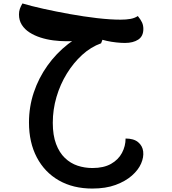

<svg xmlns="http://www.w3.org/2000/svg" viewBox="-20 -620 996 1113"><path d="M515 473Q404 473 321.5 426Q239 379 193.5 292.5Q148 206 148 90Q148 -1 176 -84.5Q204 -168 255 -239.5Q306 -311 374.5 -364.5Q443 -418 526 -450L443 -382L365 -381Q328 -381 289 -386Q250 -391 214.5 -402.5Q179 -414 151 -432Q123 -450 106.5 -476Q90 -502 90 -536Q90 -554 95 -568.5Q100 -583 110 -600Q160 -585 232 -569Q304 -553 384.5 -538.5Q465 -524 542 -515Q619 -506 679 -506Q712 -506 736.5 -510.5Q761 -515 779 -527Q796 -506 803.5 -489.5Q811 -473 811 -452Q811 -410 781.5 -390.5Q752 -371 704 -371Q683 -371 654.5 -374Q626 -377 599 -383Q572 -389 554 -396L584 -416L566 -369Q507 -348 456.5 -302Q406 -256 367.5 -193.5Q329 -131 307.5 -58Q286 15 286 92Q286 164 305 214.5Q324 265 356.5 296Q389 327 430 340.5Q471 354 516 354Q581 354 623.5 330Q666 306 687 266.5Q708 227 708 183Q755 183 780.5 204Q806 225 810 258Q814 291 798 328Q782 365 744.5 398Q707 431 650 452Q593 473 515 473Z"/></svg>

Font: Lemonada Medium
Style: Regular
Weight: 500
Designer: Mohamed Gaber (Arabic), Eduardo Tunni (Latin)
Foundry: Kief Type Foundry
Version: Version 4.004; ttfautohint (v1.8.2)